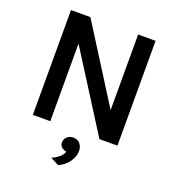

<svg xmlns="http://www.w3.org/2000/svg" viewBox="-152 -764 1013 1107"><g transform="rotate(20 354.0 -210.0)"><path d="M93.5 -643H212.5L505.5 -179V-643H612.5V0H502L200.5 -476V0H93.5ZM330 223 278.5 196.5Q304 184.5 322.2 169.2Q340.5 154 347.5 133Q328.5 130.5 316.2 118.8Q304 107 305.5 88.5Q306.5 69 321.8 56Q337 43 359 43Q385.5 43 401 62.2Q416.5 81.5 415 110.5Q413.5 141.5 391.5 172.8Q369.5 204 330 223Z"/></g></svg>

Font: Karla SemiBold
Style: Regular
Weight: 600
Designer: Jonathan Pinhorn
Version: Version 2.004; ttfautohint (v1.8.4.7-5d5b);gftools[0.9.33]